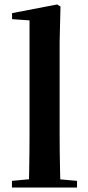

<svg xmlns="http://www.w3.org/2000/svg" viewBox="-20 -839 395 859"><path d="M33.5 0V-29.9L145.2 -40.2H208L324.6 -29.9V0ZM109.1 0Q110.1 -35.1 110.6 -75.2Q111.1 -115.3 111.6 -156.4Q112.1 -197.6 112.1 -234.8V-747.8L34 -753.3V-780.3L235.6 -819L250.6 -810L246.8 -650.9V-234.8Q246.8 -197.6 247.3 -156.4Q247.8 -115.3 248.7 -75.2Q249.6 -35.1 250.6 0Z"/></svg>

Font: Noto Serif KR
Style: Regular
Weight: 200
Designer: Ryoko NISHIZUKA 西塚涼子 (kana & ideographs); Frank Grießhammer (Latin, Greek & Cyrillic); Wenlong ZHANG 张文龙 (bopomofo); San
Foundry: Adobe
Version: Version 2.001;hotconv 1.1.0;makeotfexe 2.6.0